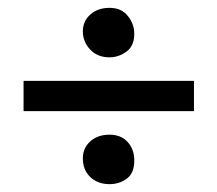

<svg xmlns="http://www.w3.org/2000/svg" viewBox="-20 -470 552 489"><path d="M259 -324Q228 -324 209.5 -344Q191 -364 191 -390Q191 -416 210 -433Q229 -450 259 -450Q289 -450 305.5 -429.5Q322 -409 322 -384Q322 -353 302 -338.5Q282 -324 259 -324ZM40 -187V-264H474V-187ZM259 -1Q229 -1 210 -19Q191 -37 191 -67Q191 -93 210 -110Q229 -127 259 -127Q288 -127 305 -108.5Q322 -90 322 -61Q322 -29 303 -15Q284 -1 259 -1Z"/></svg>

Font: Junicode
Style: Bold
Weight: 700
Designer: Peter S. Baker
Version: Version 2.100; ttfautohint (v1.8.4)